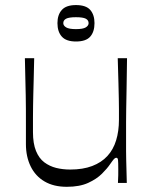

<svg xmlns="http://www.w3.org/2000/svg" viewBox="-20 -708 588 743"><path d="M238.4 14.9Q187.6 14.9 152.4 -5.8Q117.1 -26.4 98.7 -64.1Q80.3 -101.7 80.3 -150.4Q80.3 -195 80.3 -227Q80.3 -259 80.2 -285Q80.1 -311 79.6 -337.9Q79.1 -364.9 78.2 -398.9Q77.3 -433 76.3 -482.9H112.3Q111.3 -433.7 110.4 -400.7Q109.4 -367.7 108.9 -343.4Q108.4 -319.1 108 -298.3Q107.6 -277.4 107.6 -253.6Q107.6 -229.7 107.6 -196.3Q107.6 -152.6 119.3 -123.9Q131 -95.2 151.4 -79.9Q171.9 -64.6 197.4 -58.2Q223 -51.9 251.6 -51.9Q300.7 -51.9 336.6 -65.5Q372.6 -79.2 395.6 -104.3Q418.6 -129.4 429.4 -165Q440.3 -200.6 440.3 -244.3Q440.3 -267.9 440.3 -285.6Q440.3 -303.4 439.8 -325.9Q439.3 -348.4 438.4 -385.3Q437.4 -422.1 435.6 -482.9H471.6Q470.7 -411.3 469.8 -363.8Q468.9 -316.3 468.4 -285.7Q468 -255.1 467.9 -235Q467.9 -214.9 467.9 -199.2Q467.9 -183.6 467.9 -165.9Q467.9 -141.6 467.9 -123.6Q467.9 -105.6 468.4 -88.6Q468.9 -71.6 469.4 -50.7Q469.9 -29.9 470.7 0H436.4Q437.6 -17.3 437.6 -30.2Q437.7 -43.1 437.7 -52.7Q437.7 -80.4 436.7 -88.9Q435.7 -97.4 430.4 -97.4Q425.4 -97.4 421 -92.6Q416.6 -87.9 405.1 -71.3Q395 -56.3 374.6 -35.8Q354.1 -15.3 321.1 -0.2Q288 14.9 238.4 14.9ZM273.9 -547.4Q236.1 -547.4 219.2 -566.4Q202.3 -585.3 202.3 -618.5Q202.3 -650.6 219.2 -669.5Q236.1 -688.4 273.9 -688.4Q312.9 -688.4 329.3 -669.5Q345.7 -650.6 345.7 -618.5Q345.7 -585.3 329.3 -566.4Q312.9 -547.4 273.9 -547.4ZM273.9 -595.3Q300.9 -595.3 311.9 -602Q322.9 -608.8 322.9 -618.4Q322.9 -629.9 311.9 -635.7Q300.9 -641.4 273.9 -641.4Q247.1 -641.4 236 -635.7Q224.9 -629.9 224.9 -618.4Q224.9 -608.8 236 -602Q247.1 -595.3 273.9 -595.3Z"/></svg>

Font: Ojuju ExtraLight
Style: Regular
Weight: 200
Designer: Chisaokwu Joboson, Mirko Velimirovic
Foundry: Udi Foundry
Version: Version 1.000